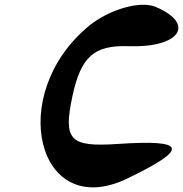

<svg xmlns="http://www.w3.org/2000/svg" viewBox="-20 -728 781 819"><path d="M289 -318C325 -486 381 -536 528 -531C747 -523 817 -626 643 -699C578 -726 446 -688 360 -618C4 -325 139 218 522 34C788 -94 778 -134 483 -114C277 -100 249 -130 289 -318Z"/></svg>

Font: Venom Sans
Style: Obl
Weight: 400
Version: Version 1.001